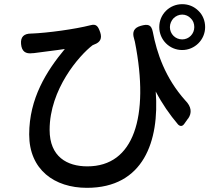

<svg xmlns="http://www.w3.org/2000/svg" viewBox="-20 -836 1020 921"><path d="M895 -748C906 -738 912 -723 912 -706C912 -673 886 -647 854 -647C821 -647 795 -673 795 -706C795 -722 802 -737 812 -748C823 -759 838 -766 854 -766C870 -766 885 -759 895 -748ZM776 -784C756 -764 744 -737 744 -706C744 -645 793 -596 854 -596C914 -596 964 -645 964 -706C964 -737 952 -765 932 -784C911 -805 884 -816 854 -816C824 -816 796 -804 776 -784ZM623 -201C585 -97 511 -38 399 -38C302 -38 218 -84 218 -213C218 -408 360 -570 424 -619C427 -620 430 -622 433 -623C461 -633 470 -652 461 -680C451 -709 443 -723 414 -715C340 -696 208 -678 131 -675C130 -675 130 -675 129 -675C95 -675 78 -659 81 -625C84 -590 102 -576 137 -581C139 -581 140 -581 141 -581C174 -586 247 -594 291 -601C203 -495 120 -364 120 -191C120 -22 241 65 397 65C669 65 745 -160 727 -397C758 -338 794 -286 834 -239C844 -229 855 -229 864 -242L881 -266L883 -268C901 -294 899 -324 869 -354C772 -462 732 -583 713 -683C706 -718 690 -722 655 -712C623 -703 613 -683 623 -651L627 -636C663 -455 661 -305 623 -201Z"/></svg>

Font: GenSenRounded2 TW M
Style: Regular
Weight: 500
Version: Version 2.100;PS 2.1;hotconv 16.6.51;makeotf.lib2.5.65220 DE